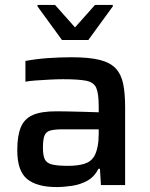

<svg xmlns="http://www.w3.org/2000/svg" viewBox="-20 -750 606 778"><path d="M209 8Q130 8 90 -24.5Q50 -57 50 -141Q50 -199 64 -233.5Q78 -268 112 -283.5Q146 -299 208 -299Q221 -299 251 -298.5Q281 -298 316.5 -297Q352 -296 380 -295V-319Q380 -371 370 -394Q360 -417 328.5 -423Q297 -429 235 -429Q213 -429 183 -427.5Q153 -426 125.5 -424Q98 -422 83 -419V-503Q125 -511 173.5 -514.5Q222 -518 271 -518Q342 -518 385 -507Q428 -496 450 -471.5Q472 -447 479.5 -408.5Q487 -370 487 -316V0H389L385 -66H379Q362 -33 333.5 -17.5Q305 -2 271.5 3Q238 8 209 8ZM256 -78Q294 -78 321 -86Q348 -94 362 -117Q380 -150 380 -208V-226H234Q201 -226 183.5 -221Q166 -216 160 -200Q154 -184 154 -151Q154 -120 161.5 -104.5Q169 -89 191 -83.5Q213 -78 256 -78ZM231 -588 132 -724V-730H203L284 -639L365 -730H437V-724L338 -588Z"/></svg>

Font: Saira Medium
Style: Regular
Weight: 500
Designer: Hector Gatti with collaboration of the Omnibus-Type team
Foundry: Omnibus-Type
Version: Version 1.100; ttfautohint (v1.8.3)